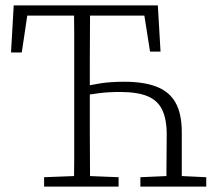

<svg xmlns="http://www.w3.org/2000/svg" viewBox="-20 -694 815 714"><path d="M21 -499 31 -674H567L577 -502H538L512 -667L540 -636H59L86 -667L61 -499ZM255 0Q256 -51 256 -102Q256 -153 256 -204.5Q256 -256 256 -307V-367Q256 -418 256 -469.5Q256 -521 256 -572Q256 -623 255 -674H315Q315 -623 314.5 -572Q314 -521 314 -469.5Q314 -418 314 -366V-307Q314 -256 314 -204.5Q314 -153 314.5 -102Q315 -51 315 0ZM599 0Q599 -33 599 -65.5Q599 -98 599.5 -130.5Q600 -163 600 -193Q600 -251 583 -286Q566 -321 528 -336.5Q490 -352 425 -352Q384 -352 348.5 -347.5Q313 -343 289 -338V-371Q315 -378 353 -384Q391 -390 443 -390Q515 -390 562.5 -371.5Q610 -353 633 -312Q656 -271 656 -202V0ZM144 0V-35L274 -40H296L421 -35V0ZM502 0V-35L615 -40H641L747 -35V0Z"/></svg>

Font: Source Serif 4 Light
Style: Regular
Weight: 300
Designer: Frank Grießhammer
Foundry: Adobe Systems Incorporated
Version: Version 4.004;hotconv 1.0.116;makeotfexe 2.5.65601